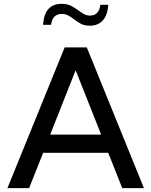

<svg xmlns="http://www.w3.org/2000/svg" viewBox="-20 -979 788 999"><path d="M131.3 0H18.6L316.4 -732.4H431.6L729 0H616.2L543 -184.1H204.6ZM241.2 -278.8H506.3L373.5 -613.3ZM543.5 -954.1Q540 -901.4 515.4 -873.3Q490.7 -845.2 447.3 -845.2Q419.9 -845.2 401.4 -855Q382.8 -864.7 363.8 -879.4Q350.1 -890.1 335.4 -898.4Q320.8 -906.7 302.2 -906.7Q252.9 -906.7 245.6 -850.1H204.1Q210.9 -959 300.8 -959Q331.1 -959 351.1 -948Q371.1 -937 388.2 -924.8Q402.3 -914.1 416.5 -906Q430.7 -897.9 448.7 -897.9Q495.1 -897.9 502.4 -954.1Z"/></svg>

Font: Kumbh Sans Medium
Style: Regular
Weight: 500
Version: Version 1.005